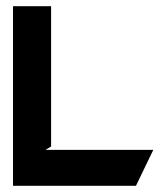

<svg xmlns="http://www.w3.org/2000/svg" viewBox="-20 -600 532 620"><path d="M22 0H419L475 -116H127L145 -127V-580H22Z"/></svg>

Font: Charger EcoBlack
Style: Black
Weight: 1000
Designer: Jasper
Foundry: Cannot Into Space Fonts
Version: Version 1.1